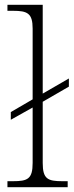

<svg xmlns="http://www.w3.org/2000/svg" viewBox="-20 -780 310 800"><path d="M11 0H262V-25H240C179 -25 158 -34 158 -101V-356L267 -419V-453L158 -390V-760H11V-735H34C94 -735 116 -725 116 -661V-366L25 -313V-281L116 -332V-101C116 -34 95 -25 34 -25H11Z"/></svg>

Font: Noto Serif Telugu ExtraLight
Style: Regular
Weight: 200
Designer: Jelle Bosma - Monotype Design Team
Foundry: Monotype Imaging Inc.
Version: Version 2.005